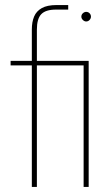

<svg xmlns="http://www.w3.org/2000/svg" viewBox="-20 -740 444 760"><path d="M106 0V-481H22V-499H106V-623Q106 -653 115 -674.5Q124 -696 145.5 -708Q167 -720 204 -720H250V-702H201Q161 -702 143.5 -684Q126 -666 126 -623V-499H331V0H311V-481H126V0ZM321 -655Q314 -655 308 -661Q302 -667 302 -674Q302 -682 308 -687.5Q314 -693 321 -693Q329 -693 334.5 -687.5Q340 -682 340 -674Q340 -667 334.5 -661Q329 -655 321 -655Z"/></svg>

Font: DM Sans 20pt Thin
Style: Regular
Weight: 250
Version: Version 4.004;gftools[0.9.30]